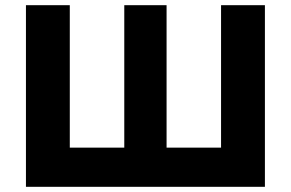

<svg xmlns="http://www.w3.org/2000/svg" viewBox="-20 -720 1121 740"><path d="M832 -151H622V-700H459V-151H249V-700H80V0H1001V-700H832Z"/></svg>

Font: Glinicke Jost Bold
Style: Bold
Weight: 700
Version: Version 3.710